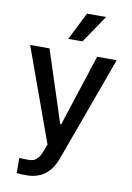

<svg xmlns="http://www.w3.org/2000/svg" viewBox="-102 -824 745 1086"><g transform="rotate(10 270.0 -281.0)"><path d="M72.3 196.3V109.4Q95.7 111.3 119.1 111.3Q139.2 111.3 152.3 107.4Q165.5 103.5 178.5 88.4Q191.4 73.2 203.1 42L215.8 6.8L21.5 -530.3H132.8L266.6 -119.1H272.5L406.2 -530.3H518.6L299.8 70.3Q276.9 134.3 234.6 166.7Q192.4 199.2 127.9 199.2Q92.8 199.2 72.3 196.3ZM307.6 -760.7H417L309.6 -601.6H227.5Z"/></g></svg>

Font: WEMIX Pretendard Medium
Style: Regular
Weight: 500
Designer: Base glyphs from Inter by Rasmus Andersson; Hangeul glyphs from Noto Sans CJK(Source Han Sans) by Jang Soo-young and Kan
Foundry: Kil Hyung-jin
Version: Version 1.000